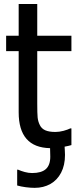

<svg xmlns="http://www.w3.org/2000/svg" viewBox="-20 -722 374 949"><path d="M72.3 -167V-469.2H10.3V-545.4H72.3V-702.1H164.1V-545.4H333V-469.2H164.1V-210Q164.1 -161.1 166 -141.4Q168 -121.6 176.8 -104Q185.1 -86.4 203.6 -78.1Q222.2 -69.8 253.9 -69.8Q273.4 -69.8 294.2 -75.4Q314.9 -81.1 327.6 -87.4H333V-4.9L318.4 -1Q305.7 2 299.3 2.9Q299.3 6.8 300.3 18.8Q301.3 30.8 301.3 43.5Q301.3 94.7 282 131.6Q262.7 168.5 228.8 187.5Q194.8 206.5 151.4 206.5Q131.8 206.5 107.7 203.4Q83.5 200.2 64.9 194.8V116.7H69.3Q83.5 123 102.3 128.2Q121.1 133.3 138.7 133.3Q184.6 133.3 206.5 113.8Q228.5 94.2 228.5 52.2Q228.5 42.5 227.5 10.3Q72.3 7.3 72.3 -167Z"/></svg>

Font: SG Kara Bold
Style: Regular
Weight: 400
Designer: Damoon Khanjanzadeh
Version: Version 1.000